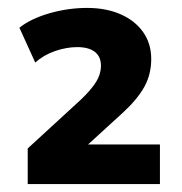

<svg xmlns="http://www.w3.org/2000/svg" viewBox="-20 -729 460 485"><path d="M50 -264V-354L185 -478Q211 -503 223 -522.5Q235 -542 235 -563Q235 -586 219.5 -598Q204 -610 175 -610Q148 -610 119 -600Q90 -590 69 -571L29 -659Q58 -682 105 -695.5Q152 -709 200 -709Q248 -709 284.5 -693Q321 -677 341.5 -648Q362 -619 362 -580Q362 -541 344.5 -509.5Q327 -478 290 -444L198 -360V-364H384V-264Z"/></svg>

Font: Nunito Sans 10pt ExtraBold
Style: Regular
Weight: 800
Designer: Vernon Adams
Foundry: Vernon Adams
Version: Version 3.101;gftools[0.9.27]